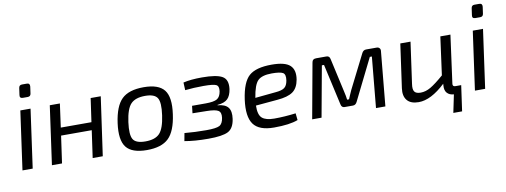

<svg xmlns="http://www.w3.org/2000/svg" viewBox="-66 -1059 4145 1573"><g transform="rotate(-10 2006.5 -272.5)"><path d="M159 -694H199Q226 -694 223 -666L215 -609Q212 -585 188 -585H148Q119 -585 124 -613L132 -669Q135 -694 159 -694ZM126 0H41L109 -487H194Z M778 -487 709 0H625L657 -226H402L370 0H286L354 -487H438L411 -291H666L694 -487Z M1334 -239Q1315 -101 1256 -44Q1197 13 1075 13Q951 13 904 -47Q857 -107 876 -246Q895 -384 953.5 -441.5Q1012 -499 1136 -499Q1260 -499 1307 -439Q1354 -379 1334 -239ZM1136 -427Q1055 -427 1017 -387.5Q979 -348 964 -239Q950 -135 973 -97Q996 -59 1075 -59Q1157 -59 1194 -99Q1231 -139 1246 -246Q1261 -351 1237.5 -389Q1214 -427 1136 -427Z M1468 -416 1465 -480Q1526 -495 1621 -495Q1742 -495 1789.5 -467.5Q1837 -440 1827 -362Q1819 -308 1792.5 -282Q1766 -256 1708 -251L1707 -248Q1770 -243 1794.5 -211.5Q1819 -180 1810 -117Q1799 -40 1751.5 -15.5Q1704 9 1587 9Q1472 9 1389 -6L1401 -71Q1487 -63 1582 -63Q1664 -63 1691.5 -77.5Q1719 -92 1726 -141Q1732 -185 1708 -200.5Q1684 -216 1612 -217L1494 -219L1501 -280H1615Q1683 -280 1710 -296.5Q1737 -313 1744 -358Q1750 -400 1727 -412Q1704 -424 1621 -424Q1540 -424 1468 -416Z M2326 -72 2332 -15Q2263 12 2133 12Q2008 12 1962 -52Q1916 -116 1935 -255Q1955 -397 2012.5 -448Q2070 -499 2201 -499Q2312 -499 2353.5 -460.5Q2395 -422 2382 -343Q2370 -274 2327.5 -244Q2285 -214 2197 -207L2017 -191Q2015 -114 2046 -87Q2077 -60 2147 -60Q2233 -60 2326 -72ZM2023 -254 2196 -271Q2246 -275 2268.5 -291.5Q2291 -308 2298 -350Q2306 -401 2282 -414.5Q2258 -428 2190 -428Q2108 -428 2074 -394.5Q2040 -361 2023 -254Z M2985 -487H3073Q3088 -487 3096.5 -477.5Q3105 -468 3103 -453L3060 0H2982L3022 -422H3005L2835 -79Q2823 -53 2800 -53H2730Q2705 -53 2700 -82L2624 -422H2606L2529 0H2451L2534 -456Q2538 -487 2569 -487H2656Q2681 -487 2686 -458L2747 -184Q2758 -138 2761 -109H2777Q2780 -116 2790.5 -141.5Q2801 -167 2808 -181L2949 -461Q2961 -487 2985 -487Z M3693 0 3672 149H3599L3630 0Q3594 -2 3574 -24Q3554 -46 3558 -89L3559 -101Q3438 13 3336 13Q3270 13 3240 -23Q3210 -59 3219 -123L3270 -487H3355L3307 -144Q3300 -99 3313.5 -80Q3327 -61 3365 -61Q3407 -61 3449.5 -86Q3492 -111 3560 -170L3603 -487H3687L3633 -89Q3629 -64 3654 -64H3702Z M3923 -694H3963Q3990 -694 3987 -666L3979 -609Q3976 -585 3952 -585H3912Q3883 -585 3888 -613L3896 -669Q3899 -694 3923 -694ZM3890 0H3805L3873 -487H3958Z"/></g></svg>

Font: Exo 2.0
Style: Italic
Weight: 400
Italic angle: -8°
Designer: Natanael Gama
Version: Version 1.001;PS 001.001;hotconv 1.0.70;makeotf.lib2.5.58329